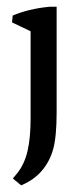

<svg xmlns="http://www.w3.org/2000/svg" viewBox="-20 -389 250 576"><path d="M43.5 167 18.6 146.5 32.7 129.4Q53.7 102.5 62.7 63.5Q71.8 24.4 71.8 -34.2V-331.1H149.9V-51.3Q149.9 20.5 139.6 58.1Q129.4 95.2 105.7 123Q82 150.9 43.5 167ZM71.8 -248.5V-311L83.5 -289.6L16.1 -321.8L18.1 -342.3Q39.1 -351.6 67.6 -358.6Q96.2 -365.7 128.4 -368.7H149.9V-291Z"/></svg>

Font: Markazi Text
Style: Regular
Weight: 400
Designer: Borna Izadpanah (Arabic designer), Fiona Ross (Arabic design director) and Florian Runge (Latin designer)
Foundry: Borna Izadpanah and Florian Runge
Version: Version 1.000